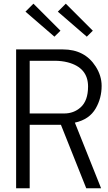

<svg xmlns="http://www.w3.org/2000/svg" viewBox="-20 -1003 574 1023"><path d="M288.1 -940.9 330.6 -983.4 474.6 -839.4 442.4 -807.6ZM115.7 -940.9 158.2 -983.4 302.2 -839.4 270 -807.6ZM65.9 0V-739.7H314.9Q431.6 -739.7 489.7 -648.9Q521.5 -599.6 521.5 -545.4Q521.5 -480 490.2 -425.8Q456.1 -366.2 378.9 -349.6L518.6 0H439.5L304.7 -337.9H138.2V0ZM138.2 -398.4H321.8Q373 -398.4 409.2 -430.7Q449.2 -466.3 449.2 -542Q449.2 -642.6 340.8 -670.9Q308.6 -679.2 270.5 -679.2H138.2Z"/></svg>

Font: News Cycle
Style: Regular
Weight: 500
Version: Version 0.5.2